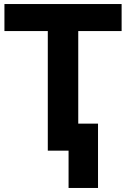

<svg xmlns="http://www.w3.org/2000/svg" viewBox="-20 -730 625 952"><path d="M2 -710H583V-576H368V-117H466V202H320V17H217V-576H2Z"/></svg>

Font: Repo
Style: Bold
Weight: 700
Designer: Stefan Peev
Foundry: Context Ltd
Version: Version 001.000